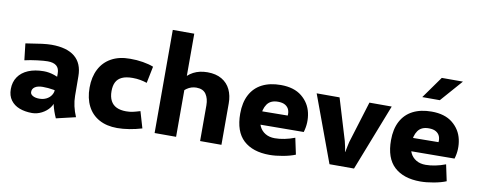

<svg xmlns="http://www.w3.org/2000/svg" viewBox="-65 -1040 3373 1358"><g transform="rotate(10 1622.0 -361.0)"><path d="M377 19Q335 -73.2 335 -160.2V-294.9Q335 -333 313.7 -350.6Q292.5 -368.2 251 -368.2Q225.1 -368.2 176.5 -362.3Q127.9 -356.4 86.4 -346.7L72.8 -465.8Q147.9 -478 188.7 -483.2Q229.5 -488.3 257.3 -488.3Q367.7 -488.3 424.8 -441.4Q481.9 -394.5 482.4 -301.8L483.4 -161.1Q483.9 -88.9 516.1 -13.7ZM204.1 11.2Q153.3 11.2 113.5 -3.9Q73.7 -19 50.5 -50.8Q27.3 -82.5 27.3 -129.9Q27.3 -180.7 52.7 -217.8Q78.1 -254.9 125.2 -274.7Q172.4 -294.4 235.8 -294.4Q272.9 -294.4 311.3 -281.5Q349.6 -268.6 385.7 -243.2L387.2 -160.2Q361.8 -170.9 324.5 -177.5Q287.1 -184.1 248 -184.1Q212.4 -184.1 192.1 -170.9Q171.9 -157.7 172.4 -134.3Q172.4 -118.2 190.4 -107.9Q208.5 -97.7 236.8 -97.7Q265.6 -97.7 287.8 -108.9Q310.1 -120.1 322.5 -139.2Q335 -158.2 335 -180.2L350.1 -110.4Q350.1 -80.6 328.9 -52.2Q307.6 -23.9 273.4 -6.3Q239.3 11.2 204.1 11.2Z M815.4 11.2Q739.7 11.2 685.5 -18.6Q631.3 -48.3 602.8 -104.2Q574.2 -160.2 574.2 -236.8Q574.2 -313 603.3 -369.6Q632.3 -426.3 688.2 -457Q744.1 -487.8 822.3 -487.3Q869.1 -487.8 914.3 -480.2Q959.5 -472.7 990.7 -460L966.3 -339.8Q944.3 -347.2 918.5 -352.1Q892.6 -356.9 862.8 -356.9Q815.9 -356.9 786.9 -343.5Q757.8 -330.1 744.6 -304.2Q731.4 -278.3 731.4 -239.3Q731.4 -197.8 746.1 -170.2Q760.7 -142.6 788.6 -129.4Q816.4 -116.2 856.9 -116.2Q882.8 -116.2 903.3 -120.6Q923.8 -125 957.5 -135.3L992.2 -17.1Q948.7 -3.9 902.3 3.7Q856 11.2 815.4 11.2Z M1409.7 -255.9Q1409.7 -305.2 1388.4 -336.4Q1367.1 -367.7 1318.8 -367.7Q1281.6 -367.7 1250.2 -345.7Q1218.8 -323.7 1198.7 -283.7L1203.6 -397.5Q1263.3 -488.3 1377.9 -488.3Q1438.6 -488.3 1480.3 -463.9Q1522 -439.5 1542.5 -396.5Q1563 -353.5 1563 -297.9V0H1409.7ZM1083 -740.7H1237.3V0H1083Z M1909.2 11.2Q1788.6 11.2 1721.9 -50.5Q1655.3 -112.3 1655.3 -240.7Q1655.3 -320.8 1684.8 -376.7Q1714.4 -432.6 1770.3 -461.2Q1826.2 -489.7 1904.3 -489.7Q1999 -489.7 2055.2 -444.1Q2111.3 -398.4 2126.5 -329.1Q2141.6 -259.8 2120.6 -190.4L1710.9 -187.5L1715.3 -282.2L1988.8 -285.2Q1991.2 -307.6 1983.9 -326.7Q1976.6 -345.7 1957.3 -357.7Q1938 -369.6 1905.8 -369.6Q1851.6 -370.1 1826.7 -334.7Q1801.8 -299.3 1801.8 -240.2Q1801.8 -203.1 1815.9 -174.1Q1830.1 -145 1858.2 -128.2Q1886.2 -111.3 1926.3 -111.3Q1959 -111.3 1995.6 -118.7Q2032.2 -126 2068.8 -140.1L2093.8 -22.9Q2059.1 -8.3 2005.9 1.5Q1952.6 11.2 1909.2 11.2Z M2163.1 -475.6H2327.6L2417.5 -178.2Q2420.4 -168.5 2426.3 -139.6Q2432.1 -110.8 2433.1 -103H2435.1L2437.5 -118.7Q2440.9 -135.3 2444.1 -151.1Q2447.3 -167 2449.7 -176.3L2542 -475.6H2702.1L2515.6 2.4H2339.4Z M2992.2 11.2Q2871.6 11.2 2804.9 -50.5Q2738.3 -112.3 2738.3 -240.7Q2738.3 -320.8 2767.8 -376.7Q2797.4 -432.6 2853.3 -461.2Q2909.2 -489.7 2987.3 -489.7Q3082 -489.7 3138.2 -444.1Q3194.3 -398.4 3209.5 -329.1Q3224.6 -259.8 3203.6 -190.4L2793.9 -187.5L2798.3 -282.2L3071.8 -285.2Q3074.2 -307.6 3066.9 -326.7Q3059.6 -345.7 3040.3 -357.7Q3021 -369.6 2988.8 -369.6Q2934.6 -370.1 2909.7 -334.7Q2884.8 -299.3 2884.8 -240.2Q2884.8 -203.1 2898.9 -174.1Q2913.1 -145 2941.2 -128.2Q2969.2 -111.3 3009.3 -111.3Q3042 -111.3 3078.6 -118.7Q3115.2 -126 3151.9 -140.1L3176.8 -22.9Q3142.1 -8.3 3088.9 1.5Q3035.6 11.2 2992.2 11.2ZM3015.6 -736.8H3167.5L3029.3 -579.1H2903.3Z"/></g></svg>

Font: DavidDev Light
Style: Regular
Weight: 300
Designer: David.dev
Foundry: David.dev
Version: Version 1.001;FEAKit 1.0